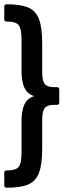

<svg xmlns="http://www.w3.org/2000/svg" viewBox="-23 -728 307 901"><path d="M8 153Q-3 153 -3 142V83Q-3 72 8 72Q50 72 64 56Q78 40 78 -12V-157Q78 -208 91.5 -237.5Q105 -267 137 -277Q105 -287 91.5 -316.5Q78 -346 78 -397V-543Q78 -592 65 -609.5Q52 -627 8 -627Q-3 -627 -3 -638V-697Q-3 -708 8 -708Q71 -708 107.5 -693.5Q144 -679 159.5 -639.5Q175 -600 175 -524V-389Q175 -349 187 -334Q199 -319 230 -319H244Q255 -319 255 -307V-247Q255 -236 244 -236H230Q199 -236 187 -221Q175 -206 175 -165V-31Q175 43 160 83Q145 123 108.5 138Q72 153 8 153Z"/></svg>

Font: Sofia Sans Extra Cond
Style: Bold
Weight: 700
Width: 1
Designer: Botio Nikoltchev, Ani Petrova
Foundry: lettersoup
Version: Version 4.100; ttfautohint (v1.8.3)